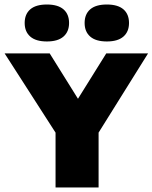

<svg xmlns="http://www.w3.org/2000/svg" viewBox="-48 -832 676 852"><path d="M198.5 0V-314.5L237 -183.5L-27.5 -595H172.5L324 -352H272L423.5 -595H609L352 -183.5L389.5 -312.5V0ZM426 -648Q377 -648 352.2 -669.8Q327.5 -691.5 327.5 -730Q327.5 -769 352.2 -790.5Q377 -812 426 -812Q475 -812 499.8 -790.5Q524.5 -769 524.5 -730Q524.5 -691.5 499.8 -669.8Q475 -648 426 -648ZM160 -648Q111 -648 86.2 -669.8Q61.5 -691.5 61.5 -730Q61.5 -769 86.2 -790.5Q111 -812 160 -812Q209 -812 233.8 -790.5Q258.5 -769 258.5 -730Q258.5 -691.5 233.8 -669.8Q209 -648 160 -648Z"/></svg>

Font: Encode Sans SC Condensed Thin ExtraBold
Style: Regular
Weight: 800
Version: Version 3.002